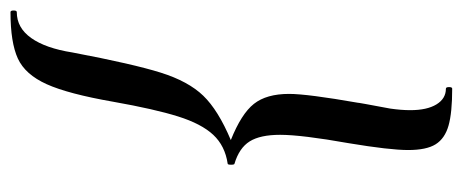

<svg xmlns="http://www.w3.org/2000/svg" viewBox="-278 -487 882 366"><g transform="rotate(-90 163.0 -304.0)"><path d="M60 33Q60 -2 73 -80Q89 -170 89 -211Q89 -249 76.5 -269Q64 -289 34 -298Q32 -298 32 -304.5Q32 -311 34 -311Q68 -316 89 -338.5Q110 -361 124 -405.5Q138 -450 152 -529Q167 -615 185.5 -656Q204 -697 234.5 -711Q265 -725 323 -725Q326 -725 326 -719Q326 -713 323 -713Q293 -713 273.5 -685.5Q254 -658 246 -607Q224 -491 207.5 -438.5Q191 -386 163.5 -357.5Q136 -329 79 -305Q129 -285 148 -261Q167 -237 167 -194Q167 -159 150 -62Q151 -65 139 -1Q136 20 136 37Q136 69 147 87Q158 105 177 105Q180 105 180 111Q180 117 177 117Q131 117 106.5 110Q82 103 71 85.5Q60 68 60 33Z"/></g></svg>

Font: Cormorant Garamond SemiBold
Style: Italic
Weight: 600
Italic angle: -10°
Designer: Christian Thalmann (Catharsis Fonts)
Foundry: Catharsis Fonts
Version: Version 4.000